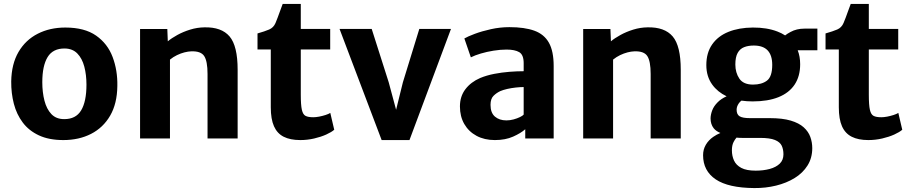

<svg xmlns="http://www.w3.org/2000/svg" viewBox="-20 -704 4632 976"><path d="M302 8Q229 8 178 -15.8Q127 -39.5 95.8 -81Q64.5 -122.5 50.5 -176.2Q36.5 -230 37 -290Q38.5 -379 74.2 -440Q110 -501 171.8 -532.5Q233.5 -564 312 -564Q410 -564 468.5 -523Q527 -482 552.5 -414.2Q578 -346.5 576.5 -267Q575.5 -177.5 540 -116.2Q504.5 -55 443 -23.5Q381.5 8 302 8ZM306 -98.5Q365.5 -98 392.5 -143Q419.5 -188 419.5 -273.5Q419.5 -324 408.5 -365.5Q397.5 -407 373.2 -432Q349 -457 309 -457.5Q249 -458 222 -413.8Q195 -369.5 195 -286Q195 -235 206 -192.2Q217 -149.5 241.2 -124Q265.5 -98.5 306 -98.5Z M692 0V-556.5H830.5L833 -494Q852 -510 881.5 -526.2Q911 -542.5 946.8 -553.5Q982.5 -564.5 1019 -565Q1106 -567 1147 -518.8Q1188 -470.5 1188 -349.5V0H1035V-328Q1035 -393 1018 -419Q1001 -445 951.5 -443Q936.5 -442.5 917.8 -437.8Q899 -433 879.8 -423.8Q860.5 -414.5 844 -401V0Z M1506.5 8Q1455.5 8 1422.2 -8.8Q1389 -25.5 1372.8 -62Q1356.5 -98.5 1356.5 -158.5V-452.5H1289V-534Q1326 -544.5 1348.2 -554Q1370.5 -563.5 1380.5 -587Q1385.5 -598.5 1391.2 -614Q1397 -629.5 1403.5 -647.5Q1410 -665.5 1417 -684H1509V-557H1658.5V-452.5H1509V-223Q1509 -170 1514.5 -145.8Q1520 -121.5 1533.5 -114.8Q1547 -108 1572.5 -108Q1585.5 -108 1602.5 -111.2Q1619.5 -114.5 1635 -119.5Q1650.5 -124.5 1659 -130L1679 -44.5Q1665.5 -32.5 1638.5 -20.2Q1611.5 -8 1577 0Q1542.5 8 1506.5 8Z M1920 8 1706 -557H1869.5L1956 -285.5L1993.5 -146L2028 -285.5L2111.5 -557H2272.5L2061.5 8Z M2794.5 0H2650V-47Q2627.5 -27 2588.2 -9.5Q2549 8 2495.5 8Q2442.5 8 2402.5 -13.5Q2362.5 -35 2340.2 -73.5Q2318 -112 2318 -163Q2318 -214 2345.8 -250.5Q2373.5 -287 2421 -307.5Q2453.5 -321 2492.2 -328.5Q2531 -336 2569.8 -339Q2608.5 -342 2642 -342V-383Q2642 -425.5 2619.5 -438.8Q2597 -452 2555 -452Q2523.5 -452 2489.2 -446.5Q2455 -441 2424.5 -432Q2394 -423 2373.5 -412.5L2340.5 -508.5Q2357.5 -518.5 2393.5 -532Q2429.5 -545.5 2476 -555.8Q2522.5 -566 2569.5 -566Q2646.5 -566 2696.2 -548Q2746 -530 2770.2 -487Q2794.5 -444 2794.5 -368ZM2601.5 -259Q2579 -256.5 2558.2 -251.8Q2537.5 -247 2523.5 -241Q2504 -232 2488.8 -217Q2473.5 -202 2473.5 -171Q2473.5 -130.5 2496 -111.2Q2518.5 -92 2554 -92Q2572.5 -92 2590.8 -97Q2609 -102 2623 -108.8Q2637 -115.5 2642 -121.5V-261.5Q2624 -261.5 2601.5 -259Z M2944.5 0V-556.5H3083L3085.5 -494Q3104.5 -510 3134 -526.2Q3163.5 -542.5 3199.2 -553.5Q3235 -564.5 3271.5 -565Q3358.5 -567 3399.5 -518.8Q3440.5 -470.5 3440.5 -349.5V0H3287.5V-328Q3287.5 -393 3270.5 -419Q3253.5 -445 3204 -443Q3189 -442.5 3170.2 -437.8Q3151.5 -433 3132.2 -423.8Q3113 -414.5 3096.5 -401V0Z M3806 -188.5Q3776 -188.5 3749 -192.5Q3741 -186.5 3735.5 -178.5Q3724.5 -162.5 3724.5 -146.5Q3724.5 -122 3739.8 -112.8Q3755 -103.5 3792.5 -103.5H3893Q3957.5 -103.5 3999.5 -91Q4041.5 -78.5 4065.5 -56.8Q4089.5 -35 4099.2 -7.8Q4109 19.5 4109 49Q4109 99 4085 137.2Q4061 175.5 4019.5 201Q3978 226.5 3925 239.5Q3872 252.5 3814 252Q3682.5 251 3618.2 207.8Q3554 164.5 3554 85Q3554 55.5 3568 31.8Q3582 8 3606 -8.5Q3622.5 -20 3642 -28Q3619.5 -37.5 3608 -52Q3592 -72.5 3592 -102.5Q3592.5 -122 3600.5 -143.2Q3608.5 -164.5 3628 -184Q3645 -201.5 3673.5 -214.5Q3627.5 -236.5 3600.5 -274Q3570.5 -315.5 3570.5 -373Q3570.5 -435.5 3600 -478Q3629.5 -520.5 3682.8 -542Q3736 -563.5 3807 -564Q3878.5 -564.5 3932.5 -543.5Q3953.5 -535.5 3971 -524Q3981.5 -532.5 3998.5 -541.5Q4029 -558.5 4070 -558.5H4135V-448.5H4035Q4047.5 -417 4047.5 -377.5Q4047.5 -316.5 4019.5 -274.2Q3991.5 -232 3937.5 -210.2Q3883.5 -188.5 3806 -188.5ZM3709 18Q3700.5 34.5 3700.5 60Q3700.5 88.5 3711.2 112Q3722 135.5 3748.2 149.5Q3774.5 163.5 3821.5 163.5Q3860.5 163.5 3892.8 154.8Q3925 146 3943.8 127.8Q3962.5 109.5 3962.5 80.5Q3962.5 55.5 3953.8 36.8Q3945 18 3919.2 7.5Q3893.5 -3 3843.5 -3H3751Q3736 -3 3724 -4.5Q3715.5 5 3709 18ZM3808 -274Q3852 -274 3878.8 -294.2Q3905.5 -314.5 3905.5 -374.5Q3905.5 -423 3882.2 -447.8Q3859 -472.5 3811.5 -472.5Q3783.5 -472.5 3762.5 -464.2Q3741.5 -456 3729.8 -435Q3718 -414 3718 -376Q3718 -334.5 3738.5 -304.2Q3759 -274 3808 -274Z M4394 8Q4343 8 4309.8 -8.8Q4276.5 -25.5 4260.2 -62Q4244 -98.5 4244 -158.5V-452.5H4176.5V-534Q4213.5 -544.5 4235.8 -554Q4258 -563.5 4268 -587Q4273 -598.5 4278.8 -614Q4284.5 -629.5 4291 -647.5Q4297.5 -665.5 4304.5 -684H4396.5V-557H4546V-452.5H4396.5V-223Q4396.5 -170 4402 -145.8Q4407.5 -121.5 4421 -114.8Q4434.5 -108 4460 -108Q4473 -108 4490 -111.2Q4507 -114.5 4522.5 -119.5Q4538 -124.5 4546.5 -130L4566.5 -44.5Q4553 -32.5 4526 -20.2Q4499 -8 4464.5 0Q4430 8 4394 8Z"/></svg>

Font: Koeln Type Sans
Style: Bold
Weight: 700
Designer: Eben Sorkin
Foundry: Eben Sorkin
Version: Version 2.001